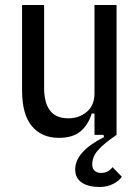

<svg xmlns="http://www.w3.org/2000/svg" viewBox="-20 -538 558 766"><path d="M466 167Q455 184 431 196Q407 208 377 208Q333 208 306.5 190.5Q280 173 280 138Q280 67 395 9L393 0H357V-85H346Q331 -38 300 -13Q269 12 215 12Q146 12 107 -35Q68 -82 68 -178V-518H156V-187Q156 -128 179.5 -97Q203 -66 253 -66Q296 -66 326.5 -92Q357 -118 357 -166V-518H445V0Q390 38 369 63.5Q348 89 348 118Q348 135 358 143.5Q368 152 383 152Q411 152 429 129L466 167Z"/></svg>

Font: IBM Plex Sans Condensed Text
Style: Regular
Weight: 450
Width: 3
Designer: Mike Abbink, Paul van der Laan, Pieter van Rosmalen
Foundry: Bold Monday
Version: Version 1.1